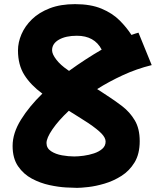

<svg xmlns="http://www.w3.org/2000/svg" viewBox="-20 -831 792 929"><path d="M353 78Q336 78 299.5 76Q263 74 219 64.5Q175 55 134.5 33.5Q94 12 67.5 -26.5Q41 -65 41 -125Q41 -187 81.5 -252Q122 -317 185 -378Q129 -419 98 -468Q67 -517 67 -587Q67 -626 84 -665.5Q101 -705 135 -738Q169 -771 221 -791Q273 -811 343 -811Q419 -811 471.5 -789Q524 -767 558.5 -732.5Q593 -698 616 -662Q635 -669 650 -673L714 -516Q641 -498 574 -467Q507 -436 450 -400Q461 -393 472.5 -385.5Q484 -378 496 -370Q535 -345 571.5 -317Q608 -289 632 -249Q656 -209 656 -148Q656 -86 631 -45Q606 -4 567 20.5Q528 45 485.5 57.5Q443 70 407 74Q371 78 353 78ZM307 -493Q311 -490 314 -488Q354 -517 394 -543Q434 -569 472 -591Q437 -658 352 -658Q298 -658 265 -639Q232 -620 232 -588Q232 -569 252.5 -542.5Q273 -516 307 -493ZM205 -139Q205 -114 227 -99.5Q249 -85 280 -79.5Q311 -74 339 -74Q359 -74 385 -77.5Q411 -81 435 -89Q459 -97 475 -111Q491 -125 491 -146Q491 -164 471.5 -184.5Q452 -205 408 -235Q385 -250 361 -265Q337 -280 313 -295Q262 -247 233.5 -205Q205 -163 205 -139Z"/></svg>

Font: Mochiy Pop P One
Style: Regular
Weight: 400
Designer: FONTDASU
Foundry: FONTDASU / Google Inc. / Adobe
Version: Version 2.000